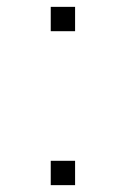

<svg xmlns="http://www.w3.org/2000/svg" viewBox="-20 -540 367 560"><path d="M128 -449V-520H199V-449ZM128 0V-71H199V0Z"/></svg>

Font: M PLUS 1 Thin ExtraLight
Style: Regular
Weight: 250
Version: Version 1.001